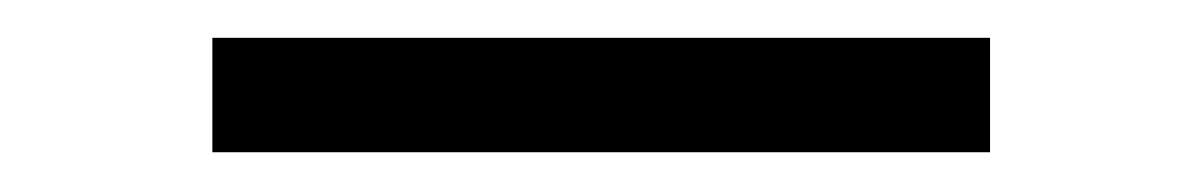

<svg xmlns="http://www.w3.org/2000/svg" viewBox="-20 -368 620 99"><path d="M490.5 -348.5V-289.5H89.5V-348.5Z"/></svg>

Font: Merriweather 24pt Light
Style: Regular
Weight: 300
Designer: Eben Sorkin
Foundry: Eben Sorkin
Version: Version 2.100